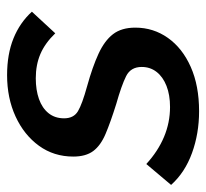

<svg xmlns="http://www.w3.org/2000/svg" viewBox="-65 -532 582 542"><g transform="rotate(-90 226.0 -261.0)"><path d="M183 10Q120 10 65 -10Q10 -30 -25 -69L34 -139Q70 -106 110.5 -89Q151 -72 195 -72Q229 -72 254.5 -82Q280 -92 294 -110Q308 -128 308 -152Q308 -183 282 -196Q256 -209 203 -224Q152 -240 119 -254Q86 -268 70.5 -289Q55 -310 55 -345Q55 -400 85.5 -442Q116 -484 168 -508Q220 -532 285 -532Q344 -532 388.5 -514Q433 -496 464 -462L403 -396Q375 -425 344.5 -438Q314 -451 276 -451Q243 -451 217.5 -442Q192 -433 177.5 -415Q163 -397 163 -371Q163 -344 183 -332Q203 -320 254 -306Q308 -291 345 -274Q382 -257 400.5 -233Q419 -209 419 -170Q419 -119 390 -78Q361 -37 308 -13.5Q255 10 183 10Z"/></g></svg>

Font: Raleway Thin SemiBold
Style: Italic
Weight: 600
Italic angle: -12°
Version: Version 4.026